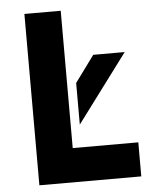

<svg xmlns="http://www.w3.org/2000/svg" viewBox="-53 -780 632 823"><g transform="rotate(-5 263.0 -368.5)"><path d="M83 0V-737.3H239.3V-146.5H521.5V0ZM497.1 -537.1 278.3 -244.1V-423.3L361.8 -537.1Z"/></g></svg>

Font: New Shape
Style: Bold
Weight: 700
Designer: Wojciech Kalinowski "wmk69" (wmk69@o2.pl)
Foundry: Wojciech Kalinowski "wmk69" (wmk69@o2.pl)
Version: Version 2.1.1; 2021-05-14